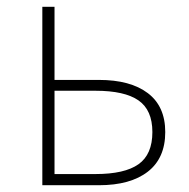

<svg xmlns="http://www.w3.org/2000/svg" viewBox="-20 -547 558 567"><path d="M105 0V-527H141V-311H272Q365 -311 416.5 -272Q468 -233 468 -157Q468 -80 416.5 -40Q365 0 272 0ZM141 -279V-33H262Q348 -33 389 -62Q430 -91 430 -157Q430 -222 389 -250.5Q348 -279 262 -279Z"/></svg>

Font: Kinto Sans Thin
Style: Regular
Weight: 100
Designer: Authors: Ryoko NISHIZUKA  (kana & ideographs); Paul D. Hunt (Latin, Greek & Cyrillic); Wenlong ZHANG  (bopomofo); Sandol
Foundry: Adobe Systems Incorporated, ookami Inc.
Version: Version 0.001